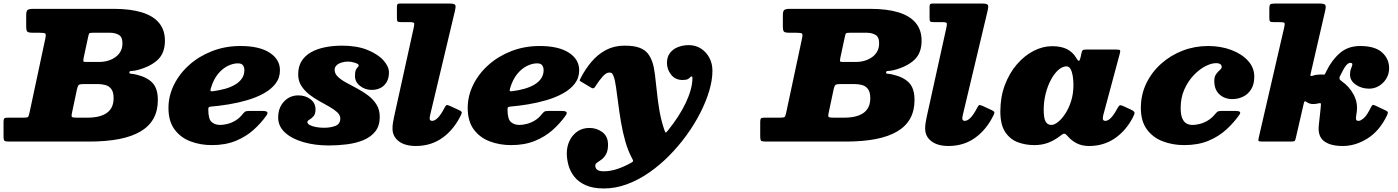

<svg xmlns="http://www.w3.org/2000/svg" viewBox="-70 -800 7900 1085"><path d="M432 0Q530 0 603 -14.2Q676 -28.5 724.8 -57.5Q773.5 -86.5 797.8 -130.8Q822 -175 822 -235Q822 -300.5 791 -332.5Q760 -364.5 700 -378.5Q680 -383 670.5 -383.2Q661 -383.5 661 -390.5Q661 -399 673 -399Q685 -399 706 -404Q779 -423 820.5 -461.2Q862 -499.5 862 -570Q862 -630 829.2 -670Q796.5 -710 732 -730Q667.5 -750 572 -750H117Q95 -750 86.5 -744Q78 -738 78 -714.5V-652Q78 -627.5 84.2 -621.2Q90.5 -615 116 -615H151Q180.5 -615 185.8 -610.5Q191 -606 186.5 -584L96.5 -162Q92.5 -143.5 88.2 -139.2Q84 -135 61 -135H-29.5Q-43.5 -135 -46.8 -129.5Q-50 -124 -50 -111V-30Q-50 -8 -44 -4Q-38 0 -16 0ZM422 -135H365Q342 -135 337.2 -138.8Q332.5 -142.5 336.5 -161L365.5 -298Q369.5 -315.5 375.5 -320.2Q381.5 -325 402 -325H482Q505 -325 525.5 -319.5Q546 -314 559 -296.8Q572 -279.5 572 -245Q572 -219 563.5 -198.8Q555 -178.5 536.8 -164.2Q518.5 -150 490.2 -142.5Q462 -135 422 -135ZM416 -450Q400.5 -450 400.5 -455.5Q400.5 -461 402.5 -472L428 -591Q431 -606 433.8 -610.5Q436.5 -615 455 -615H552Q579 -615 600.5 -603.5Q622 -592 622 -555Q622 -529 611.2 -509.5Q600.5 -490 581.8 -476.8Q563 -463.5 540 -456.8Q517 -450 492 -450Z M882 -190Q882 -114.5 916.5 -68.2Q951 -22 1006.8 -1Q1062.5 20 1127 20Q1204 20 1261.8 -3.8Q1319.5 -27.5 1361.8 -65.2Q1404 -103 1434 -145Q1445 -160 1440.2 -166.5Q1435.5 -173 1413.5 -173H1336.5Q1320 -173 1314 -168.2Q1308 -163.5 1301.5 -155.5Q1283 -132 1260.8 -118.8Q1238.5 -105.5 1215.8 -99.8Q1193 -94 1174 -94Q1145 -94 1126 -110.5Q1107 -127 1107 -182.5Q1107 -190 1109.5 -193.2Q1112 -196.5 1121 -197.5Q1168.5 -201.5 1222.2 -210.2Q1276 -219 1327.2 -234Q1378.5 -249 1420.2 -272Q1462 -295 1487 -327.2Q1512 -359.5 1512 -403Q1512 -464.5 1453.8 -502.2Q1395.5 -540 1289 -540Q1202.5 -540 1128.2 -511Q1054 -482 998.8 -432.5Q943.5 -383 912.8 -320.2Q882 -257.5 882 -190ZM1132.5 -284.5Q1122 -283 1120 -286.2Q1118 -289.5 1121.5 -301Q1136.5 -351.5 1162.2 -382.5Q1188 -413.5 1217.8 -427.8Q1247.5 -442 1274 -442Q1296 -442 1303.5 -430.2Q1311 -418.5 1311 -404Q1311 -377 1297 -356.5Q1283 -336 1258.2 -321.5Q1233.5 -307 1201.2 -298Q1169 -289 1132.5 -284.5Z M1853 -130Q1853 -99.5 1825.8 -88.8Q1798.5 -78 1761 -78Q1737.5 -78 1716 -82Q1694.5 -86 1680.8 -93.2Q1667 -100.5 1667 -110Q1667 -117.5 1678.5 -123.8Q1690 -130 1701.5 -142.8Q1713 -155.5 1713 -182Q1713 -217.5 1684.5 -239.2Q1656 -261 1616 -261Q1567.5 -261 1534.8 -226Q1502 -191 1502 -136Q1502 -86 1540.8 -50.8Q1579.5 -15.5 1644.5 3.2Q1709.5 22 1789 22Q1840.5 22 1891.2 15.5Q1942 9 1983.8 -8.2Q2025.5 -25.5 2050.8 -57.2Q2076 -89 2076 -139Q2076 -180 2057.5 -209.5Q2039 -239 2010 -260.8Q1981 -282.5 1948.5 -299.8Q1916 -317 1887 -332.8Q1858 -348.5 1839.5 -366Q1821 -383.5 1821 -406Q1821 -419.5 1831.2 -430Q1841.5 -440.5 1859 -446.2Q1876.5 -452 1898 -452Q1914.5 -452 1935.8 -445.2Q1957 -438.5 1957 -431Q1957 -425 1951.8 -420.5Q1946.5 -416 1941.2 -405.2Q1936 -394.5 1936 -370Q1936 -336.5 1965 -314.2Q1994 -292 2029 -292Q2075.5 -292 2101.8 -319Q2128 -346 2128 -391Q2128 -424 2096.8 -459Q2065.5 -494 2006.2 -518Q1947 -542 1863 -542Q1813 -542 1768.2 -533.2Q1723.5 -524.5 1689 -505.5Q1654.5 -486.5 1634.8 -455.5Q1615 -424.5 1615 -380Q1615 -343.5 1632.2 -316Q1649.5 -288.5 1676.5 -267.2Q1703.5 -246 1734 -229Q1764.5 -212 1791.5 -196.8Q1818.5 -181.5 1835.8 -165.5Q1853 -149.5 1853 -130Z M2501 -739Q2506.5 -761.5 2503.2 -770.8Q2500 -780 2469 -780H2191Q2179.5 -780 2176.2 -776.2Q2173 -772.5 2173 -760.5V-696Q2173 -680.5 2178 -677.8Q2183 -675 2198.5 -675H2246Q2271 -675 2271 -666Q2271 -657 2267 -639L2157 -140Q2153.5 -125.5 2150.8 -107Q2148 -88.5 2148 -74Q2148 -29 2183.2 -2Q2218.5 25 2280 25Q2366.5 25 2431.5 -22Q2496.5 -69 2536 -152Q2541.5 -164 2538.2 -168.2Q2535 -172.5 2523.5 -178L2471.5 -202Q2456 -209 2451.8 -205.2Q2447.5 -201.5 2440.5 -188Q2421.5 -151.5 2404.2 -134.2Q2387 -117 2372 -117Q2358 -117 2358 -131Q2358 -135 2359 -140.8Q2360 -146.5 2361 -151Z M2573 -190Q2573 -114.5 2607.5 -68.2Q2642 -22 2697.8 -1Q2753.5 20 2818 20Q2895 20 2952.8 -3.8Q3010.5 -27.5 3052.8 -65.2Q3095 -103 3125 -145Q3136 -160 3131.2 -166.5Q3126.5 -173 3104.5 -173H3027.5Q3011 -173 3005 -168.2Q2999 -163.5 2992.5 -155.5Q2974 -132 2951.8 -118.8Q2929.5 -105.5 2906.8 -99.8Q2884 -94 2865 -94Q2836 -94 2817 -110.5Q2798 -127 2798 -182.5Q2798 -190 2800.5 -193.2Q2803 -196.5 2812 -197.5Q2859.5 -201.5 2913.2 -210.2Q2967 -219 3018.2 -234Q3069.5 -249 3111.2 -272Q3153 -295 3178 -327.2Q3203 -359.5 3203 -403Q3203 -464.5 3144.8 -502.2Q3086.5 -540 2980 -540Q2893.5 -540 2819.2 -511Q2745 -482 2689.8 -432.5Q2634.5 -383 2603.8 -320.2Q2573 -257.5 2573 -190ZM2823.5 -284.5Q2813 -283 2811 -286.2Q2809 -289.5 2812.5 -301Q2827.5 -351.5 2853.2 -382.5Q2879 -413.5 2908.8 -427.8Q2938.5 -442 2965 -442Q2987 -442 2994.5 -430.2Q3002 -418.5 3002 -404Q3002 -377 2988 -356.5Q2974 -336 2949.2 -321.5Q2924.5 -307 2892.2 -298Q2860 -289 2823.5 -284.5Z M3787 -348Q3808 -348 3817 -353Q3826 -358 3829.8 -363Q3833.5 -368 3839 -368Q3843 -368 3843 -359Q3843 -328 3833 -292Q3823 -256 3804.8 -217.8Q3786.5 -179.5 3761.2 -140.5Q3736 -101.5 3705.5 -64Q3695 -50.5 3692 -51Q3689 -51.5 3683 -69.5Q3665.5 -122 3656.2 -177Q3647 -232 3641.8 -283.8Q3636.5 -335.5 3631.2 -378Q3626 -420.5 3617 -447.5Q3607.5 -476.5 3591 -497.5Q3574.5 -518.5 3543.8 -530.2Q3513 -542 3459 -542Q3401 -542 3355 -517.8Q3309 -493.5 3273.5 -452Q3238 -410.5 3211.5 -359Q3207.5 -351 3206 -347.2Q3204.5 -343.5 3213 -339L3271.5 -304Q3279 -300 3283.5 -301Q3288 -302 3292.5 -309Q3316.5 -346.5 3336.2 -368.2Q3356 -390 3373 -390Q3386 -390 3390.5 -382.8Q3395 -375.5 3398 -367.5Q3405.5 -347 3411.2 -307.2Q3417 -267.5 3423.5 -216Q3430 -164.5 3439.5 -108.5Q3449 -52.5 3464.2 0.8Q3479.5 54 3503 97Q3508.5 107.5 3508 110.2Q3507.5 113 3497 119.5Q3457.5 142 3418.2 155Q3379 168 3342 168Q3317.5 168 3305.8 160Q3294 152 3294 135Q3294 125.5 3305 118.5Q3316 111.5 3330.2 100.8Q3344.5 90 3355.2 70.5Q3366 51 3366 17Q3366 -29 3334.2 -53Q3302.5 -77 3261 -77Q3221.5 -77 3192.8 -57Q3164 -37 3148.5 -4.5Q3133 28 3133 66Q3133 98.5 3142.5 133.5Q3152 168.5 3175.2 198.2Q3198.5 228 3239.5 246.5Q3280.5 265 3343 265Q3408.5 265 3472.8 241.2Q3537 217.5 3597.8 175.5Q3658.5 133.5 3712.2 79Q3766 24.5 3810.8 -37.5Q3855.5 -99.5 3888 -163.5Q3920.5 -227.5 3938.2 -288Q3956 -348.5 3956 -400Q3956 -440.5 3938.8 -473.2Q3921.5 -506 3891.2 -525.5Q3861 -545 3822 -545Q3790 -545 3762 -534.2Q3734 -523.5 3716.5 -501.2Q3699 -479 3699 -444Q3699 -408 3722.5 -378Q3746 -348 3787 -348Z M4708 0Q4806 0 4879 -14.2Q4952 -28.5 5000.8 -57.5Q5049.5 -86.5 5073.8 -130.8Q5098 -175 5098 -235Q5098 -300.5 5067 -332.5Q5036 -364.5 4976 -378.5Q4956 -383 4946.5 -383.2Q4937 -383.5 4937 -390.5Q4937 -399 4949 -399Q4961 -399 4982 -404Q5055 -423 5096.5 -461.2Q5138 -499.5 5138 -570Q5138 -630 5105.2 -670Q5072.5 -710 5008 -730Q4943.5 -750 4848 -750H4393Q4371 -750 4362.5 -744Q4354 -738 4354 -714.5V-652Q4354 -627.5 4360.2 -621.2Q4366.5 -615 4392 -615H4427Q4456.5 -615 4461.8 -610.5Q4467 -606 4462.5 -584L4372.5 -162Q4368.5 -143.5 4364.2 -139.2Q4360 -135 4337 -135H4246.5Q4232.5 -135 4229.2 -129.5Q4226 -124 4226 -111V-30Q4226 -8 4232 -4Q4238 0 4260 0ZM4698 -135H4641Q4618 -135 4613.2 -138.8Q4608.5 -142.5 4612.5 -161L4641.5 -298Q4645.5 -315.5 4651.5 -320.2Q4657.5 -325 4678 -325H4758Q4781 -325 4801.5 -319.5Q4822 -314 4835 -296.8Q4848 -279.5 4848 -245Q4848 -219 4839.5 -198.8Q4831 -178.5 4812.8 -164.2Q4794.5 -150 4766.2 -142.5Q4738 -135 4698 -135ZM4692 -450Q4676.5 -450 4676.5 -455.5Q4676.5 -461 4678.5 -472L4704 -591Q4707 -606 4709.8 -610.5Q4712.5 -615 4731 -615H4828Q4855 -615 4876.5 -603.5Q4898 -592 4898 -555Q4898 -529 4887.2 -509.5Q4876.5 -490 4857.8 -476.8Q4839 -463.5 4816 -456.8Q4793 -450 4768 -450Z M5511 -739Q5516.5 -761.5 5513.2 -770.8Q5510 -780 5479 -780H5201Q5189.5 -780 5186.2 -776.2Q5183 -772.5 5183 -760.5V-696Q5183 -680.5 5188 -677.8Q5193 -675 5208.5 -675H5256Q5281 -675 5281 -666Q5281 -657 5277 -639L5167 -140Q5163.5 -125.5 5160.8 -107Q5158 -88.5 5158 -74Q5158 -29 5193.2 -2Q5228.5 25 5290 25Q5376.5 25 5441.5 -22Q5506.5 -69 5546 -152Q5551.5 -164 5548.2 -168.2Q5545 -172.5 5533.5 -178L5481.5 -202Q5466 -209 5461.8 -205.2Q5457.5 -201.5 5450.5 -188Q5431.5 -151.5 5414.2 -134.2Q5397 -117 5382 -117Q5368 -117 5368 -131Q5368 -135 5369 -140.8Q5370 -146.5 5371 -151Z M5996 -320Q5996 -270 5982.8 -228.5Q5969.5 -187 5949.5 -156.8Q5929.5 -126.5 5908.5 -110.2Q5887.5 -94 5872 -94Q5849.5 -94 5838.8 -113Q5828 -132 5828 -180Q5828 -226.5 5839 -270.2Q5850 -314 5868.8 -349Q5887.5 -384 5910.5 -404.5Q5933.5 -425 5957 -425Q5971 -425 5979.5 -410.2Q5988 -395.5 5992 -371.5Q5996 -347.5 5996 -320ZM6332 -136.5Q6343 -157 6341 -164.5Q6339 -172 6321 -180.5L6280 -199.5Q6265.5 -206.5 6259 -205Q6252.5 -203.5 6243.5 -186Q6231 -162.5 6219.2 -147Q6207.5 -131.5 6196.8 -124.2Q6186 -117 6176 -117Q6162 -117 6162 -131Q6162 -135 6163 -140.8Q6164 -146.5 6165 -151L6258 -497Q6262 -511 6259.5 -515.5Q6257 -520 6238 -520H6069Q6053.5 -520 6049 -516.5Q6044.5 -513 6042.5 -504L6036.5 -477Q6031.5 -455 6026.2 -456.2Q6021 -457.5 6014.5 -468.5Q5994.5 -504 5961.2 -521.5Q5928 -539 5875 -539Q5823 -539 5771.2 -512.5Q5719.5 -486 5677 -437Q5634.5 -388 5608.8 -320.2Q5583 -252.5 5583 -170Q5583 -95 5610.5 -53.8Q5638 -12.5 5681.8 3.8Q5725.5 20 5775 20Q5819.5 20 5855 6Q5890.5 -8 5919 -30.5Q5933 -41.5 5939.8 -44Q5946.5 -46.5 5954.5 -39.5Q5957.5 -37 5961 -33.5Q5964.5 -30 5969 -24.5Q5988 -3.5 6016.8 10.8Q6045.5 25 6084 25Q6166.5 25 6229.5 -18Q6292.5 -61 6332 -136.5Z M7018 -367Q7018 -418 6982.2 -457Q6946.5 -496 6887.2 -518Q6828 -540 6757 -540Q6681.5 -540 6613.2 -513.8Q6545 -487.5 6491.8 -440Q6438.5 -392.5 6407.8 -328.8Q6377 -265 6377 -190Q6377 -114.5 6411.5 -68.2Q6446 -22 6501.8 -1Q6557.5 20 6622 20Q6701 20 6759.8 -4.8Q6818.5 -29.5 6861 -68.8Q6903.5 -108 6933.5 -151Q6942 -163 6936 -168Q6930 -173 6914.5 -173H6831.5Q6815 -173 6809 -168Q6803 -163 6796 -154.5Q6777.5 -132 6755.2 -118.8Q6733 -105.5 6710.5 -99.8Q6688 -94 6669 -94Q6649.5 -94 6634.5 -102.5Q6619.5 -111 6610.8 -132Q6602 -153 6602 -190Q6602 -248 6622.8 -294.5Q6643.5 -341 6675 -374.2Q6706.5 -407.5 6740.5 -425.2Q6774.5 -443 6801 -443Q6819 -443 6826.5 -437Q6834 -431 6834 -422Q6834 -413.5 6823.5 -404.5Q6813 -395.5 6802.5 -381.2Q6792 -367 6792 -343Q6792 -293 6821.2 -266.5Q6850.5 -240 6894 -240Q6926 -240 6954.2 -253.5Q6982.5 -267 7000.2 -295Q7018 -323 7018 -367Z M7768 -148Q7774 -161 7772.5 -166Q7771 -171 7761 -175.5L7704 -202.5Q7691.5 -208.5 7687.5 -207Q7683.5 -205.5 7678.5 -196Q7655 -148 7636.8 -132.5Q7618.5 -117 7608 -117Q7597 -117 7594.2 -122.8Q7591.5 -128.5 7593 -139L7597 -168Q7604 -220.5 7579 -266.2Q7554 -312 7512 -341Q7501 -348.5 7499.8 -354.8Q7498.5 -361 7501 -367Q7502 -369 7503 -371Q7504 -373 7505 -375Q7524 -414.5 7536.5 -429.8Q7549 -445 7561 -445Q7565 -445 7568.5 -443.5Q7572 -442 7572 -436Q7572 -430.5 7568.8 -423.2Q7565.5 -416 7562.2 -405Q7559 -394 7559 -378Q7559 -344.5 7591.2 -321.8Q7623.5 -299 7667 -299Q7697 -299 7722.8 -314.5Q7748.5 -330 7764.2 -356Q7780 -382 7780 -414Q7780 -468 7739.8 -504Q7699.5 -540 7616 -540Q7548.5 -540 7502.5 -500.8Q7456.5 -461.5 7425 -397Q7423 -393.5 7420.5 -387.5Q7417.5 -382 7416.2 -380Q7415 -378 7407.5 -378.5Q7400.5 -379 7394 -379Q7381.5 -379 7370.5 -377.5Q7359.5 -376 7350 -372.5Q7334 -367.5 7335 -375Q7336 -382.5 7338 -390L7419 -741Q7425 -766.5 7418 -773.2Q7411 -780 7387 -780H7136Q7114.5 -780 7108.8 -775.5Q7103 -771 7103 -749V-699Q7103 -683.5 7107 -679.2Q7111 -675 7127 -675H7163Q7186 -675 7188.8 -669.8Q7191.5 -664.5 7187.5 -647L7045 -30Q7040.5 -10.5 7041.2 -5.2Q7042 0 7067 0H7224Q7244.5 0 7247.5 -5Q7250.5 -10 7254 -26L7298 -217Q7300 -224.5 7302.5 -227Q7305 -229.5 7314.5 -223Q7330.5 -212 7350 -212Q7358 -212 7365.2 -213Q7372.5 -214 7379 -215.5Q7388.5 -218 7392 -216.8Q7395.5 -215.5 7394.5 -207Q7393.5 -195.5 7392.5 -183.5Q7391.5 -171.5 7390 -160L7383 -96Q7375 -32 7410.8 -3.5Q7446.5 25 7518 25Q7590.5 25 7658.2 -17.8Q7726 -60.5 7768 -148Z"/></svg>

Font: Besley Black
Style: Italic
Weight: 900
Italic angle: -13°
Designer: Owen Earl
Foundry: indestructible type*
Version: Version 2.001